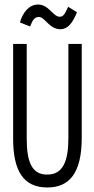

<svg xmlns="http://www.w3.org/2000/svg" viewBox="-20 -817 415 848"><path d="M281 -787C267 -756 260 -743 244 -743C214 -743 196 -797 148 -797C109 -797 81 -763 68 -718L113 -700C124 -730 134 -742 151 -742C180 -742 196 -688 247 -688C280 -688 301 -716 320 -763ZM189 11C286 11 341 -52 341 -208V-623H282V-207C282 -107 259 -46 189 -46C121 -45 98 -102 98 -204V-623H38V-205C38 -64 82 11 189 11Z"/></svg>

Font: Inconsolata Condensed
Style: Regular
Weight: 400
Width: 3
Monospace: yes
Designer: Raph Levien, Cyreal, Brenton Simpson
Foundry: Raph Levien, Cyreal, Google
Version: Version 3.100